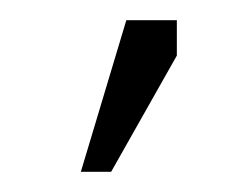

<svg xmlns="http://www.w3.org/2000/svg" viewBox="-20 -720 240 190"><path d="M60 -550H90L155 -665V-700H105Z"/></svg>

Font: Millimetre
Style: Light
Weight: 200
Designer: Jérémy Landes
Version: Version 1.0